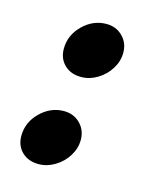

<svg xmlns="http://www.w3.org/2000/svg" viewBox="-78 -508 475 571"><g transform="rotate(15 159.5 -222.5)"><path d="M77 -346Q77 -388 108.5 -419Q140 -450 181 -450Q211 -450 231 -430Q251 -410 251 -380Q251 -354 236.5 -330.5Q222 -307 198 -292.5Q174 -278 148 -278Q116 -278 96.5 -297Q77 -316 77 -346ZM126 -167Q156 -167 176 -147Q196 -127 196 -97Q196 -71 181.5 -47.5Q167 -24 143 -9.5Q119 5 93 5Q61 5 41.5 -14Q22 -33 22 -63Q22 -105 53.5 -136Q85 -167 126 -167Z"/></g></svg>

Font: Teachers ExtraBold
Style: Italic
Weight: 800
Designer: Alfredo Marco Pradil & Chank Diesel
Version: Version 0.009